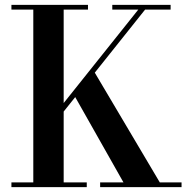

<svg xmlns="http://www.w3.org/2000/svg" viewBox="-20 -770 782 790"><path d="M27 -19.5H117V-730.5H27V-750H342V-730.5H242V-346L549 -730.5H442V-750H682V-730.5H577L370 -471L637.5 -19.5H727V0H392V-19.5H488L289.5 -370.5L242 -311V-19.5H337V0H27Z"/></svg>

Font: Bodoni* 11pt Medium
Style: Regular
Weight: 500
Version: Version 2.3